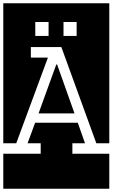

<svg xmlns="http://www.w3.org/2000/svg" viewBox="-32 -937 686 1170"><path d="M-12 -917H634V-64H555L342 -650H156V-586H260L67 -64H-12ZM183 -803V-718H264V-803ZM355 -803V-718H435V-803ZM316 -544 422 -246H203L311 -544ZM634 213H-12V0H216V-64H136L182 -189H442L486 -64H409V0H634Z"/></svg>

Font: Zilla Slab Highlight
Style: Regular
Weight: 400
Designer: Typotheque Type Foundry
Foundry: Typotheque type foundry
Version: Version 1.1; 2017; ttfautohint (v1.6)